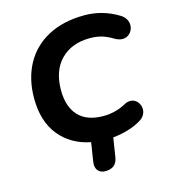

<svg xmlns="http://www.w3.org/2000/svg" viewBox="-124 -778 930 1053"><g transform="rotate(-15 341.5 -252.0)"><path d="M291 122Q291 116 293 104L309 2Q198 -20 133.5 -100Q69 -180 69 -311Q69 -421 114.5 -504.5Q160 -588 246.5 -634Q333 -680 454 -680Q555 -680 644 -626Q664 -614 673.5 -597.5Q683 -581 683 -563Q683 -538 666 -519Q649 -500 623 -500Q602 -500 580 -513Q547 -533 517 -542Q487 -551 450 -551Q346 -551 284.5 -489Q223 -427 223 -316Q223 -221 271 -170Q319 -119 412 -119Q482 -119 543 -153Q558 -161 574 -161Q598 -161 614 -142.5Q630 -124 630 -100Q630 -83 621 -67.5Q612 -52 595 -42Q561 -21 518.5 -8.5Q476 4 433 8L416 116Q407 176 344 176Q320 176 305.5 162Q291 148 291 122Z"/></g></svg>

Font: SN Pro Bold
Style: Bold Italic
Weight: 700
Italic angle: -9°
Designer: Tobias Whetton
Foundry: Supernotes
Version: Version 1.003